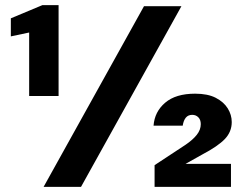

<svg xmlns="http://www.w3.org/2000/svg" viewBox="-20 -724 951 744"><path d="M93 -352V-598L22 -583V-653L144 -704H207V-352ZM149 0 538 -700H683L294 0ZM579 0V-84L699 -163Q727 -182 742.5 -201.5Q758 -221 758 -243Q758 -260 748.5 -269.5Q739 -279 725 -279Q709 -279 700 -268Q691 -257 688 -237H575Q579 -291 620 -326Q661 -361 736 -361Q785 -361 816 -345Q847 -329 862.5 -304Q878 -279 878 -251Q878 -213 851 -185Q824 -157 765 -126L699 -89H875V0Z"/></svg>

Font: DM Sans 11pt Black
Style: Regular
Weight: 900
Version: Version 4.004;gftools[0.9.30]